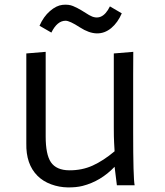

<svg xmlns="http://www.w3.org/2000/svg" viewBox="-20 -794 706 823"><path d="M550.8 -472.2V-228Q550.8 -30.3 557.1 0H481L471.2 -79.1Q412.1 -17.1 334 2.9Q306.6 9.8 270.3 9.3Q233.9 8.8 199.2 -3.9Q164.6 -16.6 140.6 -40.5Q90.8 -90.3 92.8 -179.7V-564.9L175.8 -571.8V-209Q175.8 -131.8 198.2 -98.6Q221.7 -64.5 276.4 -64Q331.1 -63.5 377 -84.2Q422.9 -105 471.2 -145.5L469.2 -181.2Q467.8 -204.6 467.8 -247.6V-564.9L551.3 -571.8Q550.8 -518.6 550.8 -472.2ZM149.4 -683.6Q166.5 -722.7 194.1 -746.6Q221.7 -770.5 248 -773.2Q274.4 -775.9 293 -768.1Q311.5 -760.3 328.6 -750Q328.6 -750 361.8 -729.5Q417 -696.8 451.2 -766.6L502 -736.8Q484.9 -697.3 457 -673.8Q399.9 -626.5 322.3 -676.8Q278.8 -705.1 261.2 -705.1Q225.1 -705.1 200.2 -654.3Z"/></svg>

Font: Duru Sans
Style: Regular
Weight: 400
Designer: Onur Yazõcõgil
Foundry: Onur Yazõcõgil
Version: Version 1.002